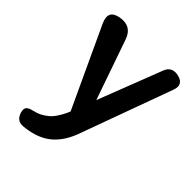

<svg xmlns="http://www.w3.org/2000/svg" viewBox="-213 -681 1003 1003"><g transform="rotate(45 288.0 -180.0)"><path d="M73 159Q66 136 74.5 124.5Q83 113 106 108Q133 102 155 91Q173 81 188 69Q203 57 214 41Q225 25 234.5 8Q244 -9 252 -29L45 -474Q13 -545 88 -558Q164 -571 189 -499L305 -166L442 -520Q461 -572 517 -558Q571 -544 552 -491L363 28Q328 120 261 162Q209 194 132 201Q87 205 73 159Z"/></g></svg>

Font: MaokenZhuyuanTi
Style: Regular
Weight: 400
Designer: Fontworks Inc & LongZhuTi team: ZERO子、时光羊、荆南、频凡、刘鹏、Little White Dog、帆影Magmeta、奈白不弍、白日月球、ChaoTawei、雨三（排名不分先后）
Version: Version 1.000; 20230222